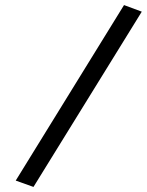

<svg xmlns="http://www.w3.org/2000/svg" viewBox="-20 -727 579 757"><path d="M112 10 42 -15 469 -707 539 -681Z"/></svg>

Font: Titillium Web
Style: Italic
Weight: 400
Italic angle: -13°
Version: Version 1.002;PS 57.000;hotconv 1.0.70;makeotf.lib2.5.55311